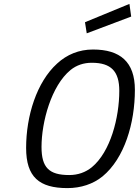

<svg xmlns="http://www.w3.org/2000/svg" viewBox="-20 -956 712 985"><path d="M653 -871 644 -936 416 -842 425 -785ZM326 9C395 9 458 -12 506 -51C619 -144 672 -325 672 -495C672 -639 596 -702 457 -702C385 -702 323 -676 273 -630C168 -535 114 -361 114 -197C114 -48 181 9 326 9ZM335 -58C231 -58 193 -97 193 -202C193 -330 243 -516 342 -597C373 -622 410 -634 451 -634C550 -634 592 -590 592 -490C592 -353 547 -177 451 -98C419 -72 380 -58 335 -58Z"/></svg>

Font: RazerF5
Style: Italic
Weight: 400
Foundry: Razer Inc.
Version: Version 2